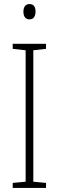

<svg xmlns="http://www.w3.org/2000/svg" viewBox="-20 -931 291 951"><path d="M126 -911C104 -911 96 -893 96 -873C96 -851 105 -835 126 -835C146 -835 156 -850 156 -874C156 -894 149 -911 126 -911ZM208 0V-25L145 -31V-682L208 -689V-714H43V-689L107 -682V-31L43 -25V0Z"/></svg>

Font: Noto Sans Gurmukhi Condensed ExtraLight
Style: Regular
Weight: 200
Width: 3
Designer: Jelle Bosma - Monotype Design Team
Foundry: Monotype Imaging Inc.
Version: Version 2.004